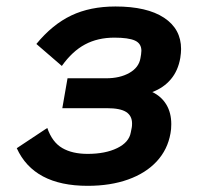

<svg xmlns="http://www.w3.org/2000/svg" viewBox="-20 -576 640 607"><path d="M33 -107.5 129.5 -171.5Q145 -126.5 176.8 -108Q208.5 -89.5 257 -89.5Q313 -89.5 350.5 -107.8Q388 -126 393.5 -157.5L396.5 -172.5Q397.5 -177 397.5 -185.5Q397.5 -210 378.8 -222Q360 -234 318 -234H177L193.5 -328.5H315.5Q359 -328.5 389 -345.5Q419 -362.5 424 -392L426 -404Q427 -412 427 -415.5Q427 -438.5 406.5 -447.8Q386 -457 341.5 -457Q289 -457 248.8 -435.5Q208.5 -414 175.5 -367.5L95 -437Q145.5 -498.5 205.2 -527Q265 -555.5 345 -555.5Q444.5 -555.5 498.5 -520Q552.5 -484.5 552.5 -421Q552.5 -409 550 -393Q543 -352.5 520.2 -325.5Q497.5 -298.5 461.5 -285Q490 -271.5 505.8 -245.5Q521.5 -219.5 521.5 -183.5Q521.5 -167 519 -154.5Q510 -103 475.5 -65.8Q441 -28.5 385 -8.5Q329 11.5 257 11.5Q87 11.5 33 -107.5Z"/></svg>

Font: JuliaMono ExtraBoldItalic
Style: Regular
Weight: 800
Italic angle: -9°
Monospace: yes
Designer: cormullion
Foundry: corm
Version: Version 0.049; ttfautohint (v1.8.4)